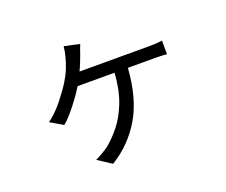

<svg xmlns="http://www.w3.org/2000/svg" viewBox="-114 -788 1228 1044"><g transform="rotate(-20 500.0 -265.5)"><path d="M375 81 296 29Q312 22 336 8Q360 -6 375 -17Q414 -49 452 -96Q490 -143 517.5 -213Q545 -283 552 -382H338Q319 -351 294.5 -317.5Q270 -284 245 -255Q220 -226 198 -208L125 -251Q172 -286 211.5 -335.5Q251 -385 276 -425Q296 -457 309.5 -490.5Q323 -524 330 -553Q338 -581 341 -612L430 -593Q418 -564 411 -541Q404 -522 395 -499Q386 -476 375 -453H776Q792 -453 814 -454Q836 -455 854 -458V-379Q835 -381 813 -381.5Q791 -382 776 -382H629Q617 -209 551.5 -98Q486 13 375 81Z"/></g></svg>

Font: Chocolate Classical Sans
Style: Regular
Weight: 400
Designer: 田海東、宇文滿月
Foundry: Moonlit Owen
Version: Version 1.001